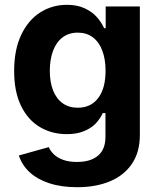

<svg xmlns="http://www.w3.org/2000/svg" viewBox="-20 -573 672 809"><path d="M59.6 82 185.5 46.9Q192.9 64 207.5 77.9Q222.2 91.8 246.3 100.6Q270.5 109.4 304.2 109.4Q361.3 109.4 392.8 83Q424.3 56.6 424.3 3.9V-96.7H413.1Q401.9 -72.3 383.1 -52.5Q364.3 -32.7 333.7 -20.3Q303.2 -7.8 261.7 -7.8Q198.7 -7.8 148.4 -37.4Q98.1 -66.9 68.8 -126.7Q39.6 -186.5 39.6 -273.9Q39.6 -363.3 69.3 -426Q99.1 -488.8 149.7 -520.8Q200.2 -552.7 262.2 -552.7Q305.2 -552.7 336.7 -538.1Q368.2 -523.4 387.7 -501.5Q407.2 -479.5 418.9 -454.1H425.3V-545.9H569.3V-4.4Q569.3 67.9 535.9 117.2Q502.4 166.5 442.9 191.2Q383.3 215.8 305.2 215.8Q238.3 215.8 187.3 199Q136.2 182.1 104 151.9Q71.8 121.6 59.6 82ZM424.8 -274.9Q424.8 -323.2 411.1 -359.6Q397.5 -396 371.1 -415.8Q344.7 -435.5 307.6 -435.5Q270 -435.5 243.4 -415.3Q216.8 -395 203.4 -358.6Q189.9 -322.3 189.9 -274.9Q189.9 -227.1 203.6 -192.1Q217.3 -157.2 243.7 -138.2Q270 -119.1 307.6 -119.1Q363.3 -119.1 394 -160.2Q424.8 -201.2 424.8 -274.9Z"/></svg>

Font: Inter RS Variable
Style: Regular
Weight: 400
Designer: Rasmus Andersson (customised by Maria Ramos and Noel Pretorius)
Foundry: rsms
Version: Version 3.001;Glyphs 3.2.3 (3260)